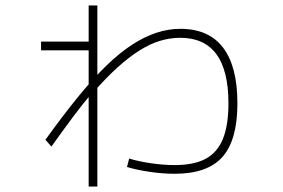

<svg xmlns="http://www.w3.org/2000/svg" viewBox="-20 -633 1040 706"><path d="M622 6Q579 6 531 -1Q483 -8 447 -19L455 -50Q491 -39 536.5 -32.5Q582 -26 622 -26Q693 -26 736 -49Q779 -72 799.5 -122Q820 -172 820 -253Q820 -374 775.5 -434Q731 -494 643 -494Q606 -494 569 -483Q532 -472 493 -447.5Q454 -423 411.5 -384.5Q369 -346 322 -292H319Q285 -252 248 -202.5Q211 -153 169 -94L147 -119Q211 -208 266 -275.5Q321 -343 370.5 -391Q420 -439 465.5 -468.5Q511 -498 555 -512.5Q599 -527 643 -527Q748 -527 800.5 -457.5Q853 -388 853 -253Q853 -118 798 -56Q743 6 622 6ZM306 53V-448H131V-480H306V-613H338V53Z"/></svg>

Font: M PLUS 1 Thin ExtraLight
Style: Regular
Weight: 250
Version: Version 1.001